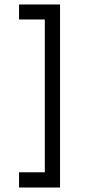

<svg xmlns="http://www.w3.org/2000/svg" viewBox="-20 -788 391 857"><path d="M248 -768V49H65V-19H180V-701H65V-768Z"/></svg>

Font: SUITE
Style: Regular
Weight: 400
Designer: Sun
Foundry: Sun
Version: Version 2.040